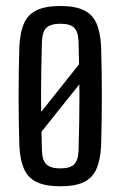

<svg xmlns="http://www.w3.org/2000/svg" viewBox="-20 -628 411 655"><path d="M66.5 -178.5 290.5 -460 314.5 -420 95.5 -146ZM186 7.5Q136 7.5 106 -6.5Q76 -20.5 62.2 -51.2Q48.5 -82 46 -131.5Q45 -169 44.2 -211.8Q43.5 -254.5 43.5 -299.2Q43.5 -344 44.2 -387Q45 -430 46 -468.5Q48.5 -518.5 62.2 -549Q76 -579.5 106 -593.5Q136 -607.5 186 -607.5Q236.5 -607.5 266 -593.2Q295.5 -579 309 -548.5Q322.5 -518 325 -468.5Q326 -431 326.8 -388Q327.5 -345 327.5 -300.8Q327.5 -256.5 326.8 -213.2Q326 -170 325 -131.5Q322.5 -82.5 309 -51.8Q295.5 -21 266 -6.8Q236.5 7.5 186 7.5ZM186 -53.5Q218.5 -53.5 232.8 -67.2Q247 -81 248 -115Q249.5 -166 250.2 -211.2Q251 -256.5 251 -300.2Q251 -344 250.2 -389.2Q249.5 -434.5 248 -485Q247 -519.5 233.2 -533.2Q219.5 -547 186 -547Q152.5 -547 138.2 -533.2Q124 -519.5 123 -485Q121.5 -434.5 120.8 -389.2Q120 -344 120 -300Q120 -256 120.8 -210.8Q121.5 -165.5 123 -115Q124 -81 138.5 -67.2Q153 -53.5 186 -53.5Z"/></svg>

Font: Big Shoulders Display Thin Medium
Style: Regular
Weight: 500
Version: Version 2.002